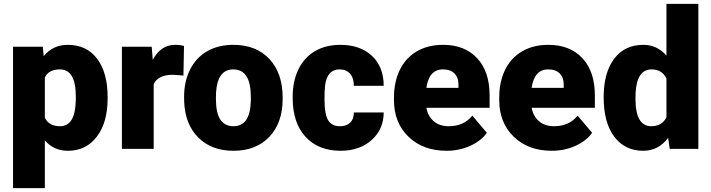

<svg xmlns="http://www.w3.org/2000/svg" viewBox="-20 -770 3679 993"><path d="M536.6 -260.3Q536.6 -137.2 481.2 -63.7Q425.8 9.8 331.5 9.8Q258.8 9.8 211.9 -43.5V203.1H47.4V-528.3H201.2L206.1 -479.5Q253.4 -538.1 330.6 -538.1Q428.2 -538.1 482.4 -466.1Q536.6 -394 536.6 -268.1ZM372.1 -270.5Q372.1 -411.1 290 -411.1Q231.4 -411.1 211.9 -369.1V-161.1Q233.4 -117.2 291 -117.2Q369.6 -117.2 372.1 -252.9Z M928.7 -379.4 874.5 -383.3Q796.9 -383.3 774.9 -334.5V0H610.4V-528.3H764.6L770 -460.4Q811.5 -538.1 885.7 -538.1Q912.1 -538.1 931.6 -532.2Z M932.1 -269Q932.1 -348.1 962.9 -409.9Q993.7 -471.7 1051.3 -504.9Q1108.9 -538.1 1186.5 -538.1Q1305.2 -538.1 1373.5 -464.6Q1441.9 -391.1 1441.9 -264.6V-258.8Q1441.9 -135.3 1373.3 -62.7Q1304.7 9.8 1187.5 9.8Q1074.7 9.8 1006.3 -57.9Q938 -125.5 932.6 -241.2ZM1096.7 -258.8Q1096.7 -185.5 1119.6 -151.4Q1142.6 -117.2 1187.5 -117.2Q1275.4 -117.2 1277.3 -252.4V-269Q1277.3 -411.1 1186.5 -411.1Q1104 -411.1 1097.2 -288.6Z M1737.8 -117.2Q1772.5 -117.2 1791.5 -136Q1810.5 -154.8 1810.1 -188.5H1964.4Q1964.4 -101.6 1902.1 -45.9Q1839.8 9.8 1741.7 9.8Q1626.5 9.8 1560.1 -62.5Q1493.7 -134.8 1493.7 -262.7V-269.5Q1493.7 -349.6 1523.2 -410.9Q1552.7 -472.2 1608.4 -505.1Q1664.1 -538.1 1740.2 -538.1Q1843.3 -538.1 1903.8 -481Q1964.4 -423.8 1964.4 -326.2H1810.1Q1810.1 -367.2 1790 -389.2Q1770 -411.1 1736.3 -411.1Q1672.4 -411.1 1661.6 -329.6Q1658.2 -303.7 1658.2 -258.3Q1658.2 -178.7 1677.2 -147.9Q1696.3 -117.2 1737.8 -117.2Z M2289.6 9.8Q2168 9.8 2092.8 -62.7Q2017.6 -135.3 2017.6 -251.5V-265.1Q2017.6 -346.2 2047.6 -408.2Q2077.6 -470.2 2135.3 -504.2Q2192.9 -538.1 2272 -538.1Q2383.3 -538.1 2447.8 -469Q2512.2 -399.9 2512.2 -276.4V-212.4H2185.1Q2193.8 -168 2223.6 -142.6Q2253.4 -117.2 2300.8 -117.2Q2378.9 -117.2 2422.9 -171.9L2498 -83Q2467.3 -40.5 2410.9 -15.4Q2354.5 9.8 2289.6 9.8ZM2271 -411.1Q2198.7 -411.1 2185.1 -315.4H2351.1V-328.1Q2352.1 -367.7 2331.1 -389.4Q2310.1 -411.1 2271 -411.1Z M2834 9.8Q2712.4 9.8 2637.2 -62.7Q2562 -135.3 2562 -251.5V-265.1Q2562 -346.2 2592 -408.2Q2622.1 -470.2 2679.7 -504.2Q2737.3 -538.1 2816.4 -538.1Q2927.7 -538.1 2992.2 -469Q3056.6 -399.9 3056.6 -276.4V-212.4H2729.5Q2738.3 -168 2768.1 -142.6Q2797.9 -117.2 2845.2 -117.2Q2923.3 -117.2 2967.3 -171.9L3042.5 -83Q3011.7 -40.5 2955.3 -15.4Q2898.9 9.8 2834 9.8ZM2815.4 -411.1Q2743.2 -411.1 2729.5 -315.4H2895.5V-328.1Q2896.5 -367.7 2875.5 -389.4Q2854.5 -411.1 2815.4 -411.1Z M3102.1 -268.1Q3102.1 -393.6 3156.2 -465.8Q3210.4 -538.1 3307.6 -538.1Q3378.4 -538.1 3426.8 -482.4V-750H3591.8V0H3443.8L3435.5 -56.6Q3384.8 9.8 3306.6 9.8Q3212.4 9.8 3157.2 -62.5Q3102.1 -134.8 3102.1 -268.1ZM3266.6 -257.8Q3266.6 -117.2 3348.6 -117.2Q3403.3 -117.2 3426.8 -163.1V-364.3Q3404.3 -411.1 3349.6 -411.1Q3273.4 -411.1 3267.1 -288.1Z"/></svg>

Font: Vazir Black FD
Style: Black-FD
Weight: 900
Designer: Saber Rastikerdar
Foundry: Saber Rastikerdar
Version: Version 30.0.0